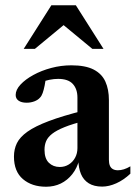

<svg xmlns="http://www.w3.org/2000/svg" viewBox="-20 -697 515 729"><path d="M299 -277.5 303 -238.5Q255 -226.5 224.8 -214.2Q194.5 -202 178 -189Q161.5 -176 155.2 -161.2Q149 -146.5 149 -128.5Q149 -95 165.5 -79Q182 -63 207 -63Q226 -63 241.2 -72.5Q256.5 -82 265.2 -98.2Q274 -114.5 274 -134.5V-326.5Q274 -359 256.5 -378.2Q239 -397.5 200.5 -397.5Q185 -397.5 167.5 -394Q150 -390.5 135.5 -384L155.5 -413.5Q153 -389.5 149.5 -372.2Q146 -355 142 -343.8Q138 -332.5 132 -326.5Q124.5 -317.5 110.5 -312.2Q96.5 -307 81.5 -307Q61.5 -307 50.5 -314.8Q39.5 -322.5 39.5 -336.5Q39.5 -356 57.8 -375.8Q76 -395.5 106.5 -412.2Q137 -429 174.5 -439Q212 -449 251 -449Q304.5 -449 335.8 -432.8Q367 -416.5 380.2 -387Q393.5 -357.5 393.5 -317V-90.5Q393.5 -77 397.2 -68Q401 -59 408.8 -54.8Q416.5 -50.5 427.5 -50.5Q438.5 -50.5 450.5 -54.2Q462.5 -58 475 -65.5V-37.5Q449.5 -13.5 421.5 -1Q393.5 11.5 368 11.5Q337 11.5 317 -1Q297 -13.5 287.5 -36.2Q278 -59 277.5 -90L281.5 -92.5Q273 -59 254.5 -35.8Q236 -12.5 210.8 -0.2Q185.5 12 155 12Q101 12 67 -17Q33 -46 33 -102.5Q33 -130.5 44.2 -153.5Q55.5 -176.5 84.2 -197Q113 -217.5 165.2 -237.2Q217.5 -257 299 -277.5ZM70 -511.5 175 -677H268L373 -511.5H330.5L203.5 -616.5H239.5L112.5 -511.5Z"/></svg>

Font: Newsreader 24pt SemiBold
Style: Regular
Weight: 600
Designer: Hugues Gentile
Foundry: Production Type
Version: Version 1.003